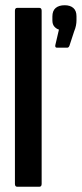

<svg xmlns="http://www.w3.org/2000/svg" viewBox="-20 -713 312 733"><path d="M46 0Q37 0 37 -11V-672Q37 -683 46 -683H130Q139 -683 139 -672V-11Q139 0 130 0ZM197 -531Q190 -531 191 -540L205 -600Q195 -603 187.5 -611.5Q180 -620 180 -635V-650Q180 -672 192.5 -682.5Q205 -693 227 -693Q248 -693 260 -682.5Q272 -672 272 -651V-635Q272 -626 270 -615.5Q268 -605 263 -593L245 -538Q242 -531 237 -531Z"/></svg>

Font: Sofia Sans Extra Condensed
Style: Bold
Weight: 700
Designer: Botio Nikoltchev, Ani Petrova
Foundry: lettersoup
Version: Version 4.101